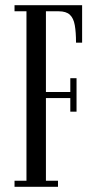

<svg xmlns="http://www.w3.org/2000/svg" viewBox="-20 -720 374 740"><path d="M36 0V-23.5H82V-676.5H36V-700H296.5V-555.5H273Q273 -596 268.2 -623Q263.5 -650 249.2 -663.2Q235 -676.5 206 -676.5H157V-365.5H251V-418.5H275V-289.5H251V-342H157V-23.5H203.5V0Z"/></svg>

Font: Imbue 48pt
Style: Regular
Weight: 400
Designer: Tyler Finck
Foundry: Etcetera Type Company
Version: Version 1.102